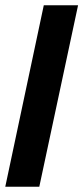

<svg xmlns="http://www.w3.org/2000/svg" viewBox="-31 -708 316 728"><path d="M-11 0 135 -688H265L118 0Z"/></svg>

Font: Saira ExtraCondensed ExtraBold
Style: Italic
Weight: 800
Width: 2
Italic angle: -12°
Designer: Hector Gatti with collaboration of the Omnibus-Type team
Foundry: Omnibus-Type
Version: Version 1.101